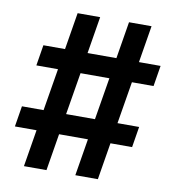

<svg xmlns="http://www.w3.org/2000/svg" viewBox="-79 -787 759 839"><g transform="rotate(10 300.0 -367.5)"><path d="M183 -18H83L110 -182H14L29 -274H125L156 -461H60L75 -553H171L198 -717H298L271 -553H399L426 -717H526L499 -553H595L580 -461H484L453 -274H549L534 -182H438L411 -18H311L338 -182H210ZM353 -274 384 -461H256L225 -274Z"/></g></svg>

Font: Iosevka SmBd Ex Obl
Style: Regular
Weight: 600
Width: 7
Italic angle: -9°
Monospace: yes
Designer: Belleve Invis
Foundry: Belleve Invis
Version: Version 32.5.0; ttfautohint (v1.8.4)